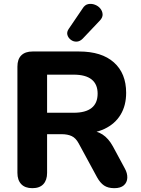

<svg xmlns="http://www.w3.org/2000/svg" viewBox="-20 -974 736 1003"><path d="M149 9Q111 9 91 -12Q71 -33 71 -71V-626Q71 -665 91.5 -685Q112 -705 150 -705H393Q511 -705 575 -648Q639 -591 639 -489Q639 -423 610 -375Q581 -327 526.5 -301Q472 -275 393 -275L401 -292H442Q484 -292 515.5 -271.5Q547 -251 570 -209L632 -94Q646 -69 645 -45Q644 -21 627 -6Q610 9 577 9Q544 9 523.5 -5Q503 -19 487 -48L391 -225Q376 -253 354.5 -263Q333 -273 302 -273H226V-71Q226 -33 206.5 -12Q187 9 149 9ZM226 -385H365Q427 -385 458.5 -410Q490 -435 490 -485Q490 -534 458.5 -559Q427 -584 365 -584H226ZM412 -772Q397 -757 380 -756.5Q363 -756 349.5 -766.5Q336 -777 332 -792Q328 -807 339 -823L411 -929Q423 -949 440.5 -952.5Q458 -956 475.5 -949.5Q493 -943 504 -929.5Q515 -916 516 -899.5Q517 -883 502 -867Z"/></svg>

Font: Nunito ExtraLight ExtraBold
Style: Regular
Weight: 800
Version: Version 3.602